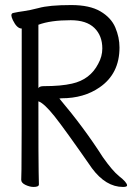

<svg xmlns="http://www.w3.org/2000/svg" viewBox="-20 -729 540 760"><path d="M113 11Q98 11 81 3Q64 -5 64 -17Q64 -29 65 -58.5Q66 -88 66 -616Q47 -616 31 -649Q25 -662 25 -668Q25 -677 34 -678Q52 -682 74.5 -685Q97 -688 132 -697Q174 -709 262 -709Q335 -709 377.5 -684Q420 -659 436.5 -620Q453 -581 453 -541Q453 -437 374 -383Q312 -340 224 -340L215 -339Q313 -223 387 -107Q425 -53 451 -32Q483 -7 483 5Q483 11 467 11Q399 11 344 -63Q237 -217 196 -268.5Q155 -320 132 -328Q132 -81 133 -48.5Q134 -16 134 1Q134 11 113 11ZM132 -380Q136 -388 153 -388Q222 -388 265 -398Q337 -414 369 -477Q385 -506 385 -537Q385 -588 353.5 -618.5Q322 -649 260 -649Q180 -649 132 -631Z"/></svg>

Font: LXGW WenKai Mono Lite
Style: Regular
Weight: 400
Monospace: yes
Designer: LXGW / Fontworks Inc.
Foundry: LXGW / Fontworks Inc.
Version: Version 1.520; June 14, 2025